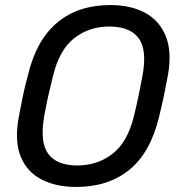

<svg xmlns="http://www.w3.org/2000/svg" viewBox="-20 -730 717 760"><path d="M282 10Q202 10 144.5 -19.5Q87 -49 62 -110Q37 -171 54 -265Q62 -309 70.5 -349.5Q79 -390 91 -434Q124 -572 207 -641Q290 -710 417 -710Q497 -710 554 -679.5Q611 -649 636 -587.5Q661 -526 645 -434Q637 -390 628.5 -349.5Q620 -309 609 -265Q575 -125 491.5 -57.5Q408 10 282 10ZM286 -75Q365 -75 425 -121Q485 -167 510 -270Q521 -315 528.5 -350.5Q536 -386 544 -430Q563 -533 528.5 -579Q494 -625 413 -625Q333 -625 274 -579Q215 -533 190 -430Q179 -386 171 -350.5Q163 -315 155 -270Q137 -167 171 -121Q205 -75 286 -75Z"/></svg>

Font: Lubike
Style: Italic
Weight: 400
Italic angle: -12°
Foundry: Honoka55
Version: Version 1.000;July 22, 2022;FontCreator 14.0.0.2862 64-bit